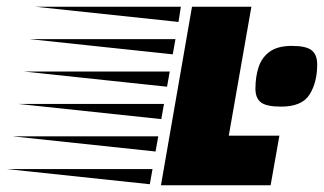

<svg xmlns="http://www.w3.org/2000/svg" viewBox="-273 -549 960 569"><path d="M204 0 296 -529H472L405 -147H555L529 0ZM256 -484 -168 -529H263ZM239 -388 -185 -433H247ZM484 -286Q484 -322 493.5 -350.5Q503 -379 526.5 -396Q550 -413 592 -413Q634 -413 650.5 -400Q667 -387 667 -358Q667 -305 644.5 -269Q622 -233 560 -233Q517 -233 500.5 -245.5Q484 -258 484 -286ZM222 -292 -202 -337H230ZM205 -196 -219 -241H213ZM188 -100 -236 -145H196ZM171 -3 -253 -48H179Z"/></svg>

Font: Faster One
Style: Regular
Weight: 400
Designer: Eduardo Rodriguez Tunni
Foundry: Eduardo Rodriguez Tunni
Version: Version 1.003; ttfautohint (v1.8.4.7-5d5b);gftools[0.9.23]